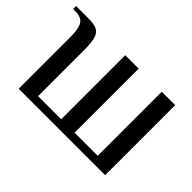

<svg xmlns="http://www.w3.org/2000/svg" viewBox="-86 -690 911 911"><g transform="rotate(45 369.0 -235.0)"><path d="M86 -350Q86 -401 72 -425.5Q58 -450 16 -450H1V-470H86Q123 -470 141.5 -460.5Q160 -451 168 -426Q176 -401 176 -350V-40H331V-470H421V-40H576V-470H666V0H86Z"/></g></svg>

Font: El Messiri
Style: Regular
Weight: 400
Designer: Mohamed Gaber
Foundry: Kief Type Foundry
Version: Version 2.006